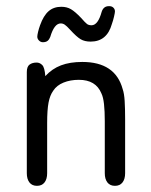

<svg xmlns="http://www.w3.org/2000/svg" viewBox="-20 -594 490 623"><path d="M127 -347Q125 -375 117 -383Q109 -391 99 -391Q85 -391 76 -384.5Q67 -378 67 -360V-32Q67 -13 75.5 -2Q84 9 100 9Q116 9 124.5 -2Q133 -13 133 -32V-195Q133 -237 137.5 -261Q142 -285 153 -300Q164 -317 186 -326Q208 -335 236 -335Q291 -335 309 -291Q315 -279 317.5 -256Q320 -233 320 -201V-32Q320 -13 328.5 -2Q337 9 353 9Q369 9 377.5 -2Q386 -13 386 -32V-207Q386 -242 384.5 -266.5Q383 -291 378 -305Q354 -393 247 -393Q207 -393 178 -382Q149 -371 127 -347ZM353 -557Q353 -564 348 -569Q343 -574 335 -574H333Q316 -574 310 -556Q298 -512 277 -512Q268 -512 262.5 -516Q257 -520 243 -536Q224 -556 210.5 -564Q197 -572 179 -572Q154 -572 137.5 -557.5Q121 -543 110 -512Q106 -501 103.5 -490.5Q101 -480 101 -475Q101 -468 106.5 -462.5Q112 -457 119 -457Q129 -457 134.5 -461.5Q140 -466 143 -474Q156 -518 177 -518Q184 -518 190 -514Q196 -510 207 -498Q229 -474 242 -466.5Q255 -459 274 -459Q327 -459 343 -516Q347 -527 350 -540Q353 -553 353 -557Z"/></svg>

Font: Beiruti
Style: Regular
Weight: 400
Version: Version 1.00